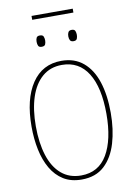

<svg xmlns="http://www.w3.org/2000/svg" viewBox="-108 -1092 817 1170"><g transform="rotate(-10 300.0 -507.5)"><path d="M301 10Q235 10 188.5 -19Q142 -48 112.5 -99Q83 -150 69 -217Q55 -284 55 -360Q55 -530 120 -627Q185 -724 303 -724Q384 -724 438 -678.5Q492 -633 518.5 -551.5Q545 -470 545 -360Q545 -257 520 -173Q495 -89 441.5 -39.5Q388 10 301 10ZM302 -15Q410 -15 464 -107Q518 -199 518 -358Q518 -522 462.5 -610.5Q407 -699 302 -699Q230 -699 180.5 -656.5Q131 -614 106 -537.5Q81 -461 81 -358Q81 -255 105.5 -177.5Q130 -100 179.5 -57.5Q229 -15 302 -15ZM398 -829Q382 -829 376.5 -839Q371 -849 371 -864Q371 -878 376.5 -888.5Q382 -899 398 -899Q415 -899 419.5 -888Q424 -877 424 -864Q424 -851 419.5 -840Q415 -829 398 -829ZM201 -829Q185 -829 180 -839Q175 -849 175 -864Q175 -879 180 -889Q185 -899 201 -899Q219 -899 223.5 -888Q228 -877 228 -864Q228 -851 223.5 -840Q219 -829 201 -829ZM172 -1001V-1025H427V-1001Z"/></g></svg>

Font: Noto Sans Mono Thin
Style: Regular
Weight: 100
Designer: Monotype Design Team
Foundry: Monotype Imaging Inc.
Version: Version 2.014